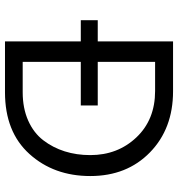

<svg xmlns="http://www.w3.org/2000/svg" viewBox="8 -722 714 770"><g transform="rotate(90 365.0 -337.0)"><path d="M350 0H146V-304H61V-372H146V-674H346Q496 -674 591 -581.5Q686 -489 686 -342Q686 -196 597.5 -98Q509 0 350 0ZM403 -304H228V-71H350Q414 -71 463.5 -93Q513 -115 542.5 -153.5Q572 -192 587 -239.5Q602 -287 602 -342Q602 -452 531 -527Q460 -602 345 -602H228V-372H403Z"/></g></svg>

Font: Hind Guntur
Style: Regular
Weight: 400
Version: Version 1.000;PS 1.0;hotconv 1.0.86;makeotf.lib2.5.63406; tt